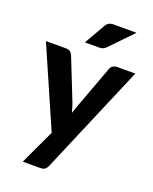

<svg xmlns="http://www.w3.org/2000/svg" viewBox="-163 -824 862 1080"><g transform="rotate(20 267.5 -284.0)"><path d="M535 -515.5 257 138.5Q250.5 152.5 241.2 159.5Q232 166.5 212 166.5H109.5L207 -41.5L0 -515.5H121Q137.5 -515.5 146.5 -508Q155.5 -500.5 159.5 -490.5L257.5 -244Q263 -229.5 267.2 -214.8Q271.5 -200 275.5 -185.5Q284.5 -215 296 -244.5L387 -490.5Q391 -501.5 401.5 -508.5Q412 -515.5 424.5 -515.5ZM463 -733.5 336.5 -602.5Q326.5 -592 316.8 -587.8Q307 -583.5 291.5 -583.5H208.5L278.5 -705.5Q286 -719.5 296.8 -726.5Q307.5 -733.5 329.5 -733.5Z"/></g></svg>

Font: LatoLatin Heavy
Style: Regular
Weight: 800
Designer: Lukasz Dziedzic with Adam Twardoch and Botio Nikoltchev
Foundry: tyPoland Lukasz Dziedzic
Version: Version 2.015; 2015-08-06; http://www.latofonts.com/